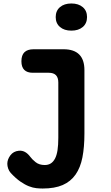

<svg xmlns="http://www.w3.org/2000/svg" viewBox="-20 -813 640 1103"><path d="M315 -339Q315 -367 301.5 -381Q288 -395 260 -395H168Q136 -395 119.5 -411.5Q103 -428 103 -461Q103 -496 120.5 -513Q138 -530 173 -530H345Q405 -530 435 -500Q465 -470 465 -410V-46Q465 32 453.5 91Q442 150 414 190Q386 230 340 250Q294 270 225 270Q209 270 189 268Q169 266 146 257Q123 248 97 230Q71 212 42 181Q32 170 27 155.5Q22 141 22 128Q22 103 39.5 79.5Q57 56 88 53Q107 51 123.5 60Q140 69 154 88Q164 102 184.5 118.5Q205 135 237 135Q257 135 271.5 126Q286 117 296 98Q306 79 310.5 49.5Q315 20 315 -22ZM390 -637Q349 -637 324.5 -658Q300 -679 300 -715Q300 -751 324.5 -772Q349 -793 390 -793Q431 -793 455.5 -772Q480 -751 480 -715Q480 -679 455.5 -658Q431 -637 390 -637Z"/></svg>

Font: Maple Mono NL ExtraBold
Style: Regular
Weight: 800
Monospace: yes
Designer: subframe7536
Version: Version 7.000